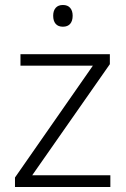

<svg xmlns="http://www.w3.org/2000/svg" viewBox="-20 -749 503 769"><path d="M422 0H40V-38L352 -486H62V-532H420V-492L109 -47H422ZM232 -729Q251 -729 261 -717.5Q271 -706 271 -686Q271 -665 261 -653.5Q251 -642 232 -642Q213 -642 203 -653.5Q193 -665 193 -686Q193 -706 203 -717.5Q213 -729 232 -729Z"/></svg>

Font: Noto Sans Thai Light
Style: Regular
Weight: 300
Designer: Monotype Design Team
Foundry: Monotype Imaging Inc.
Version: Version 2.001